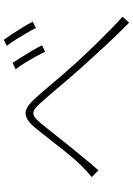

<svg xmlns="http://www.w3.org/2000/svg" viewBox="140 -892 719 1040"><g transform="rotate(-90 500.0 -372.5)"><path d="M60 -236Q76 -248 90.5 -261.5Q105 -275 123 -293Q145 -315 171.5 -346.5Q198 -378 226 -414Q254 -450 280.5 -483.5Q307 -517 328 -543Q365 -588 399.5 -593.5Q434 -599 479 -550Q506 -522 538.5 -483Q571 -444 606.5 -403Q642 -362 675 -325Q697 -301 727 -269Q757 -237 791.5 -202Q826 -167 861.5 -132Q897 -97 929 -69L897 -33Q858 -71 814.5 -116.5Q771 -162 729 -208.5Q687 -255 650 -295Q617 -332 581.5 -374Q546 -416 514 -453.5Q482 -491 459 -516Q435 -543 418.5 -549.5Q402 -556 387 -546Q372 -536 353 -513Q333 -489 307.5 -456.5Q282 -424 254 -389Q226 -354 199.5 -321.5Q173 -289 152 -264Q139 -247 123 -229.5Q107 -212 97 -199ZM679 -664Q690 -647 708 -619Q726 -591 744 -560.5Q762 -530 774 -505L739 -488Q729 -510 712.5 -540Q696 -570 678 -599Q660 -628 644 -648ZM804 -712Q816 -696 834.5 -668Q853 -640 871.5 -609.5Q890 -579 902 -555L868 -538Q857 -560 840 -589Q823 -618 805 -647Q787 -676 771 -696Z"/></g></svg>

Font: Noto Sans JP Thin ExtraLight
Style: Regular
Weight: 250
Version: Version 2.004-H2;hotconv 1.0.118;makeotfexe 2.5.65603